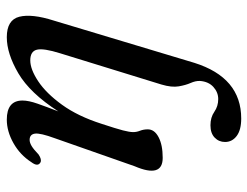

<svg xmlns="http://www.w3.org/2000/svg" viewBox="-106 -406 764 593"><g transform="rotate(-90 276.5 -110.0)"><path d="M378.5 107.5Q333 252.5 206.5 252.5Q171 252.5 152.5 238.5Q134 224.5 134 202.5Q134 183.5 147.5 170.5Q161 157.5 185.5 157.5Q210 157.5 227.2 169.5Q244.5 181.5 266.5 181.5Q287.5 181.5 304 166.5Q320.5 151.5 322.5 125Q323 111.5 316.2 96.2Q309.5 81 305.8 59.5Q302 38 311.5 6L408 -307Q424 -358 419 -378.5Q414 -399 386 -399Q358.5 -399 321.5 -374.5Q284.5 -350 249 -301Q213.5 -252 190 -178.5Q175 -133 169.8 -112.8Q164.5 -92.5 164.5 -81Q164.5 -70.5 168.8 -59.8Q173 -49 173 -36Q173 -15.5 149 -2.8Q125 10 85 10Q22 10 59 -76.5L145.5 -323Q162 -368 159.8 -384.5Q157.5 -401 140.5 -401Q132 -401 121.5 -394.8Q111 -388.5 95.5 -373.5Q80 -363 71 -367.5Q56.5 -375.5 71.5 -395.5Q94 -430.5 130.5 -451Q167 -471.5 203 -471.5Q262 -471.5 262 -423Q262 -404 252.2 -376.2Q242.5 -348.5 228.5 -312.5Q285 -400 346 -435.8Q407 -471.5 457.5 -471.5Q511 -471.5 520.8 -432.8Q530.5 -394 509 -326.5Z"/></g></svg>

Font: Fraunces 9pt S000
Style: Italic
Weight: 400
Italic angle: -16°
Version: Version 1.000; ttfautohint (v1.8.3)